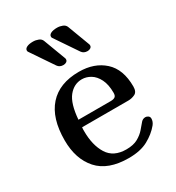

<svg xmlns="http://www.w3.org/2000/svg" viewBox="-179 -857 884 966"><g transform="rotate(-30 262.5 -374.5)"><path d="M435 -126Q445 -137 460 -137Q468 -137 475.5 -131.5Q483 -126 483 -116Q483 -98 470 -82Q442 -48 398 -24Q354 0 286 0Q166 0 108 -65Q50 -130 50 -239Q50 -367 110 -434.5Q170 -502 284 -502Q373 -502 429 -451.5Q485 -401 485 -301Q485 -270 466.5 -261Q448 -252 428 -252H159Q158 -246 158 -240.5Q158 -235 158 -230Q158 -148 190.5 -96Q223 -44 297 -44Q338 -44 364 -58.5Q390 -73 406.5 -92.5Q423 -112 435 -126ZM278 -462Q232 -462 200.5 -423Q169 -384 162 -294H349Q366 -294 374.5 -300Q383 -306 383 -323Q383 -371 367.5 -402Q352 -433 328 -447.5Q304 -462 278 -462ZM114 -716Q111 -719 111 -725Q111 -736 124 -742.5Q137 -749 160 -749Q176 -749 191 -743Q206 -737 211 -723L258 -598Q260 -594 260 -589Q260 -580 252.5 -575Q245 -570 235 -570Q213 -570 202 -586ZM254 -716Q251 -719 251 -725Q251 -736 264 -742.5Q277 -749 300 -749Q316 -749 331 -743Q346 -737 351 -723L398 -598Q400 -594 400 -589Q400 -580 392.5 -575Q385 -570 375 -570Q353 -570 342 -586Z"/></g></svg>

Font: Marmelad
Style: Regular
Weight: 400
Designer: Manvel Shmavonyan
Foundry: Cyreal
Version: Version 1.110; ttfautohint (v1.8.4.7-5d5b)